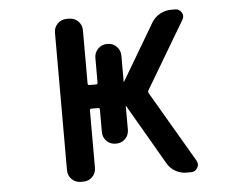

<svg xmlns="http://www.w3.org/2000/svg" viewBox="-52 -819 1104 862"><g transform="rotate(-5 500.0 -388.0)"><path d="M753.9 -20.5Q727.5 -20.5 704.6 -33.7Q681.6 -46.9 668 -70.3L509.8 -342.8L508.8 -343.8V-342.8V-235.4Q508.8 -210.9 492.2 -194.3Q475.6 -177.7 451.2 -177.7H449.2Q424.8 -177.7 408.2 -194.3Q391.6 -210.9 391.6 -235.4V-335.9Q391.6 -343.8 383.8 -343.8H354.5Q346.7 -343.8 346.7 -335.9V-78.1Q346.7 -53.7 330.1 -37.1Q313.5 -20.5 289.1 -20.5H278.3Q253.9 -20.5 237.3 -37.1Q220.7 -53.7 220.7 -78.1V-697.3Q220.7 -721.7 237.3 -738.3Q253.9 -754.9 278.3 -754.9H289.1Q313.5 -754.9 330.1 -738.3Q346.7 -721.7 346.7 -697.3V-458Q346.7 -450.2 354.5 -450.2H383.8Q391.6 -450.2 391.6 -458V-569.3Q391.6 -592.8 408.2 -609.9Q424.8 -627 449.2 -627H451.2Q475.6 -627 492.2 -609.9Q508.8 -592.8 508.8 -569.3V-451.2L509.8 -450.2L661.1 -706.1Q674.8 -728.5 698.2 -741.7Q721.7 -754.9 749 -754.9H767.6Q786.1 -754.9 795.9 -738.3Q800.8 -730.5 800.8 -722.7Q800.8 -713.9 795.9 -706.1L616.2 -403.3Q612.3 -397.5 616.2 -390.6L803.7 -70.3Q808.6 -61.5 808.6 -53.2Q808.6 -44.9 803.7 -37.1Q793.9 -20.5 775.4 -20.5Z"/></g></svg>

Font: Rounded Mgen+ 1m medium
Style: Regular
Weight: 500
Designer: [Source Han Sans]
Ryoko NISHIZUKA  (kana & ideographs); Paul D. Hunt (Latin, Greek & Cyrillic); Wenlong ZHANG  (bopomofo
Version: Version 1.059.20150602